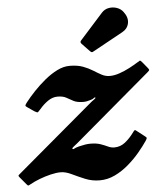

<svg xmlns="http://www.w3.org/2000/svg" viewBox="-108 -841 768 905"><g transform="rotate(-5 276.5 -388.5)"><path d="M509 -765Q497.5 -781 478.2 -787.5Q459 -794 439.2 -790.2Q419.5 -786.5 405.5 -770.5L298 -650.5Q289.5 -642.5 298 -633.5L334.5 -595.5Q339.5 -590.5 342.8 -590Q346 -589.5 352 -593.5L493 -671Q519 -685 524.2 -711.2Q529.5 -737.5 509 -765ZM18 -382Q10 -372 9 -367.5Q8 -363 19 -356.5L49 -336Q62 -328 65.2 -330.5Q68.5 -333 78 -344Q96 -365.5 117.8 -380.5Q139.5 -395.5 163 -395.5Q188.5 -395.5 204 -386.8Q219.5 -378 236.5 -369Q253.5 -360 283 -360Q298.5 -360 316.5 -366Q328 -369 333.2 -373.8Q338.5 -378.5 340.5 -375.5Q342 -372.5 335.2 -368Q328.5 -363.5 321 -357.5L-43.5 -49.5Q-51 -43.5 -52.2 -41Q-53.5 -38.5 -47.5 -31.5L-19.5 2Q-13 10 -10.5 10Q-8 10 1.5 4.5Q20 -6 46 -16Q72 -26 99 -32.5Q126 -39 147 -39Q170 -39 198 -25.5Q226 -12 258.5 1.5Q291 15 328 15Q365 15 399.5 -1.5Q434 -18 464.2 -44Q494.5 -70 518.8 -99Q543 -128 559.5 -152.5Q565.5 -162 565.2 -165Q565 -168 556 -174.5L522 -201Q514.5 -207.5 511.8 -206.2Q509 -205 503.5 -197Q483.5 -169.5 460.8 -151.5Q438 -133.5 409.5 -133.5Q394 -133.5 379.5 -140.5Q365 -147.5 345.8 -154.2Q326.5 -161 297 -161Q276.5 -161 244.5 -153Q227.5 -148.5 221 -144.5Q214.5 -140.5 212 -144.5Q210 -147.5 218 -153.5Q226 -159.5 238 -169.5L595.5 -472.5Q604.5 -480 604.8 -483Q605 -486 597.5 -495L574 -523.5Q567 -531.5 564.2 -530.5Q561.5 -529.5 552.5 -523.5Q535 -512.5 511.8 -500.2Q488.5 -488 463.8 -479.5Q439 -471 418 -471Q397 -471 379 -480.8Q361 -490.5 341.2 -503Q321.5 -515.5 295.5 -525.2Q269.5 -535 232 -535Q203 -535 172.8 -519.8Q142.5 -504.5 113.8 -480.8Q85 -457 60.2 -430.8Q35.5 -404.5 18 -382Z"/></g></svg>

Font: Besley
Style: Bold Italic
Weight: 700
Italic angle: -13°
Designer: Owen Earl
Foundry: indestructible type*
Version: Version 2.001